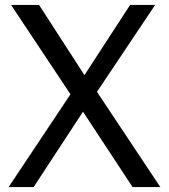

<svg xmlns="http://www.w3.org/2000/svg" viewBox="-20 -762 689 782"><path d="M375 -388 612 -742H510L324 -456L139 -742H25L267 -378L15 0H117L318 -307L520 0H633Z"/></svg>

Font: Cheyenne Sans
Style: Regular
Weight: 400
Designer: The Public Sans project authors (U.S. Web Design System), Libre Franklin designed by Pablo Impallari and Rodrigo Fuenzal
Foundry: The Cheyenne Sans Project Authors
Version: Version 2.007